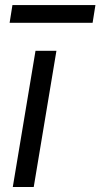

<svg xmlns="http://www.w3.org/2000/svg" viewBox="-20 -749 402 769"><path d="M31.2 0 122.2 -545.5H206L115.1 0ZM362.2 -728.7 350.9 -657.7H18.5L29.8 -728.7Z"/></svg>

Font: Inter UI
Style: Italic
Weight: 400
Italic angle: -9.39999°
Designer: Rasmus Andersson
Foundry: rsms
Version: 3.2;8d6f07862